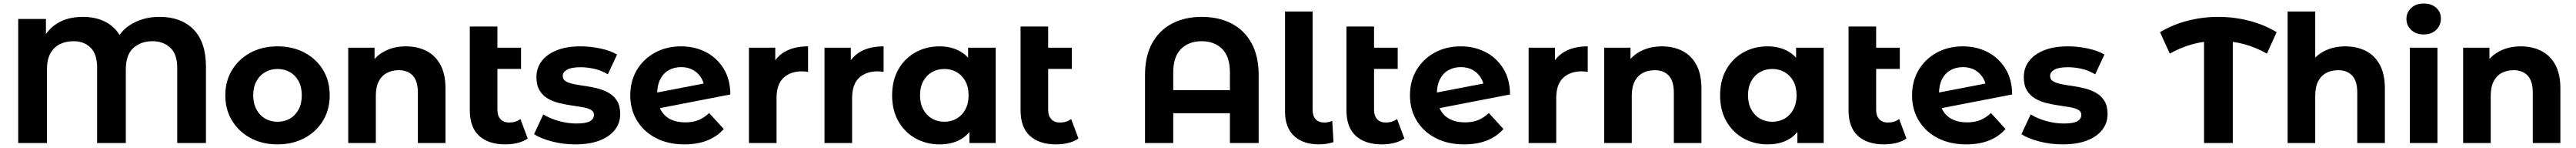

<svg xmlns="http://www.w3.org/2000/svg" viewBox="-20 -807 14561 835"><path d="M82.9 0V-700H239.7V-547.5L217.8 -573.4Q244.4 -638.6 303.7 -675.2Q363 -711.8 447.2 -711.8Q536.2 -711.8 595.8 -672.1Q655.4 -632.4 677.8 -560.7L630.6 -565Q661.1 -636.2 728.2 -674Q795.3 -711.8 882.1 -711.8Q1004.3 -711.8 1074.2 -640.5Q1144.1 -569.2 1144.1 -430.4V0H981.7V-425.2Q981.7 -501.8 942.2 -538.1Q902.6 -574.5 842.1 -574.5Q776.2 -574.5 733.7 -536.3Q691.2 -498.2 691.2 -414.8V0H528.9V-425.2Q528.9 -501.8 492.1 -538.1Q455.3 -574.5 395.4 -574.5Q352.6 -574.5 318.5 -557.8Q284.4 -541 264.9 -505.9Q245.3 -470.7 245.3 -414.8V0Z M1548.5 7.6Q1463 7.6 1396.5 -28Q1330 -63.6 1291.7 -126.2Q1253.5 -188.8 1253.5 -269.3Q1253.5 -350.4 1291.9 -412.6Q1330.3 -474.8 1396.5 -510.2Q1462.8 -545.5 1548.5 -545.5Q1634.3 -545.5 1701.1 -510.2Q1767.9 -474.9 1805.7 -412.7Q1843.6 -350.6 1843.6 -269.3Q1843.6 -188.6 1805.8 -126.1Q1768 -63.6 1701 -28Q1634 7.6 1548.5 7.6ZM1548.5 -120.1Q1588 -120.1 1618.9 -137.9Q1649.7 -155.6 1667.8 -189.5Q1685.8 -223.3 1685.8 -269.2Q1685.8 -316 1667.8 -349.2Q1649.7 -382.3 1618.9 -400.1Q1588 -417.8 1548.8 -417.8Q1509.7 -417.8 1478.8 -400.1Q1447.9 -382.3 1429.6 -349.2Q1411.3 -316 1411.3 -269.2Q1411.3 -223.3 1429.6 -189.5Q1447.9 -155.6 1478.8 -137.9Q1509.6 -120.1 1548.5 -120.1Z M1948.3 0V-537.9H2097V-388.8L2069 -433.6Q2098 -488.4 2151.9 -516.9Q2205.8 -545.5 2274.6 -545.5Q2338.8 -545.5 2389.2 -520.3Q2439.6 -495.1 2468.8 -442.6Q2498 -390.2 2498 -307.8V0H2342V-284.5Q2342 -349.3 2313.5 -380.2Q2284.9 -411 2233.4 -411Q2195.9 -411 2166.4 -395.4Q2137 -379.8 2120.7 -347.9Q2104.3 -316.1 2104.3 -266.1V0Z M2836.5 7.6Q2741 7.6 2688.3 -40.6Q2635.5 -88.7 2635.5 -184.8V-657.3H2791.5V-187.5Q2791.5 -153.4 2809.2 -134.6Q2827 -115.7 2857.8 -115.7Q2895.3 -115.7 2921.5 -135.6L2962.8 -25.6Q2939.2 -8.8 2905.8 -0.6Q2872.3 7.6 2836.5 7.6ZM2721.9 -418.2V-537.9H2925.2V-418.2Z M3231.5 7.6Q3163.3 7.6 3099.9 -8.9Q3036.4 -25.4 2998.6 -50L3051 -161.6Q3087.6 -138.6 3138.1 -124.4Q3188.7 -110.2 3238.3 -110.2Q3292 -110.2 3314.7 -123.2Q3337.3 -136.3 3337.3 -159.1Q3337.3 -177.8 3319.7 -187.5Q3302.1 -197.2 3273.2 -202.3Q3244.3 -207.4 3209.6 -212.2Q3174.9 -217.1 3140 -225.7Q3105.1 -234.4 3076.2 -251.2Q3047.3 -268 3029.7 -297Q3012.1 -326 3012.1 -372.4Q3012.1 -423.2 3041.7 -462.2Q3071.4 -501.2 3127 -523.4Q3182.6 -545.5 3260.7 -545.5Q3316.5 -545.5 3373.1 -533.6Q3429.8 -521.7 3468 -499.3L3415.6 -387.7Q3376.7 -410.7 3337.4 -419.2Q3298.1 -427.7 3261.3 -427.7Q3208.6 -427.7 3184.7 -413.7Q3160.7 -399.7 3160.7 -378.2Q3160.7 -358.4 3178.3 -348.1Q3195.9 -337.9 3224.8 -332.2Q3253.7 -326.5 3288.4 -321.7Q3323.1 -316.9 3357.8 -308Q3392.6 -299.1 3421.5 -282.6Q3450.4 -266.1 3468 -237.4Q3485.6 -208.7 3485.6 -162.9Q3485.6 -113.3 3455.8 -74.8Q3426 -36.2 3369.3 -14.3Q3312.7 7.6 3231.5 7.6Z M3848.7 7.6Q3756.6 7.6 3687.5 -28.2Q3618.4 -64 3580.4 -126.7Q3542.5 -189.4 3542.5 -269.2Q3542.5 -349.8 3579.8 -412.3Q3617.2 -474.7 3682.2 -510.1Q3747.2 -545.5 3829.9 -545.5Q3906.3 -545.5 3969 -513.5Q4031.6 -481.5 4069.6 -420.8Q4107.6 -360.2 4108.2 -274L3673.7 -190L3671.9 -280.7L4016.4 -346.9L3962.6 -292.9Q3963.2 -332.6 3946.3 -363Q3929.5 -393.5 3899.7 -410.9Q3870 -428.3 3830.3 -428.3Q3790.2 -428.3 3759.4 -410.7Q3728.5 -393.1 3711.6 -359.4Q3694.7 -325.8 3694.7 -278.3Q3694.7 -224.9 3713.7 -188.9Q3732.7 -152.8 3768.4 -134.7Q3804.1 -116.6 3853.3 -116.6Q3896.1 -116.6 3928.2 -129.6Q3960.2 -142.6 3988.4 -169.2L4070.8 -79.2Q4033.8 -36.8 3977.9 -14.6Q3921.9 7.6 3848.7 7.6Z M4213.3 0V-537.9H4362V-385.6L4341.4 -429.6Q4365.2 -487 4418.1 -516.3Q4471 -545.5 4547.4 -545.5V-401.7Q4537.2 -403 4529 -403.7Q4520.9 -404.4 4512.5 -404.4Q4447.6 -404.4 4408.5 -367.7Q4369.3 -330.9 4369.3 -253.9V0Z M4640.3 0V-537.9H4789V-385.6L4768.4 -429.6Q4792.2 -487 4845.1 -516.3Q4898 -545.5 4974.4 -545.5V-401.7Q4964.2 -403 4956 -403.7Q4947.9 -404.4 4939.5 -404.4Q4874.6 -404.4 4835.5 -367.7Q4796.3 -330.9 4796.3 -253.9V0Z M5290.7 7.6Q5215.5 7.6 5154.4 -26.6Q5093.3 -60.8 5057.9 -122.8Q5022.5 -184.8 5022.5 -269.2Q5022.5 -353.6 5057.9 -415.5Q5093.3 -477.5 5154.4 -511.5Q5215.5 -545.5 5290.7 -545.5Q5359.1 -545.5 5409.9 -515.6Q5460.7 -485.7 5489.1 -424.8Q5517.4 -363.8 5517.4 -269.2Q5517.4 -174.8 5490.3 -113.3Q5463.1 -51.8 5412.5 -22.1Q5361.9 7.6 5290.7 7.6ZM5317.5 -120.1Q5356.4 -120.1 5387.3 -137.9Q5418.1 -155.6 5436.5 -189.5Q5454.8 -223.3 5454.8 -269.2Q5454.8 -316 5436.5 -349.2Q5418.1 -382.3 5387.3 -400.1Q5356.4 -417.8 5317.5 -417.8Q5278.7 -417.8 5247.8 -400.1Q5216.9 -382.3 5198.6 -349.2Q5180.3 -316 5180.3 -269.2Q5180.3 -223.3 5198.6 -189.5Q5216.9 -155.6 5247.8 -137.9Q5278.7 -120.1 5317.5 -120.1ZM5459.4 0V-110.2L5462 -269.8L5452 -429.3V-537.9H5608V0Z M5949.5 7.6Q5854 7.6 5801.3 -40.6Q5748.5 -88.7 5748.5 -184.8V-657.3H5904.5V-187.5Q5904.5 -153.4 5922.2 -134.6Q5940 -115.7 5970.8 -115.7Q6008.3 -115.7 6034.5 -135.6L6075.8 -25.6Q6052.2 -8.8 6018.8 -0.6Q5985.3 7.6 5949.5 7.6ZM5834.9 -418.2V-537.9H6038.2V-418.2Z M6451.9 0V-383.3Q6451.9 -490.2 6492.3 -563.4Q6532.7 -636.6 6605.1 -674.2Q6677.4 -711.8 6772.8 -711.8Q6868.8 -711.8 6941.3 -674.2Q7013.9 -636.6 7054.1 -563.4Q7094.3 -490.2 7094.3 -383.3V0H6931.9V-397.8Q6931.9 -487.5 6888 -531Q6844.2 -574.5 6772 -574.5Q6699.9 -574.5 6655.7 -531Q6611.5 -487.5 6611.5 -397.8V0ZM6554.1 -168.2V-298.5H6989.9V-168.2Z M7435.5 7.6Q7345.2 7.6 7294.3 -40.2Q7243.3 -87.9 7243.3 -177.9V-742H7399.3V-187.5Q7399.3 -153 7416.5 -134.4Q7433.6 -115.7 7466.2 -115.7Q7479 -115.7 7491.1 -118.7Q7503.2 -121.7 7510.2 -125.7L7517.4 -5.2Q7497.3 1.2 7476.8 4.4Q7456.3 7.6 7435.5 7.6Z M7791.5 7.6Q7696 7.6 7643.3 -40.6Q7590.5 -88.7 7590.5 -184.8V-657.3H7746.5V-187.5Q7746.5 -153.4 7764.2 -134.6Q7782 -115.7 7812.8 -115.7Q7850.3 -115.7 7876.5 -135.6L7917.8 -25.6Q7894.2 -8.8 7860.8 -0.6Q7827.3 7.6 7791.5 7.6ZM7676.9 -418.2V-537.9H7880.2V-418.2Z M8255.7 7.6Q8163.6 7.6 8094.5 -28.2Q8025.4 -64 7987.4 -126.7Q7949.5 -189.4 7949.5 -269.2Q7949.5 -349.8 7986.8 -412.3Q8024.2 -474.7 8089.2 -510.1Q8154.2 -545.5 8236.9 -545.5Q8313.3 -545.5 8376 -513.5Q8438.6 -481.5 8476.6 -420.8Q8514.6 -360.2 8515.2 -274L8080.7 -190L8078.9 -280.7L8423.4 -346.9L8369.6 -292.9Q8370.2 -332.6 8353.3 -363Q8336.5 -393.5 8306.7 -410.9Q8277 -428.3 8237.3 -428.3Q8197.2 -428.3 8166.4 -410.7Q8135.5 -393.1 8118.6 -359.4Q8101.7 -325.8 8101.7 -278.3Q8101.7 -224.9 8120.7 -188.9Q8139.7 -152.8 8175.4 -134.7Q8211.1 -116.6 8260.3 -116.6Q8303.1 -116.6 8335.2 -129.6Q8367.2 -142.6 8395.4 -169.2L8477.8 -79.2Q8440.8 -36.8 8384.9 -14.6Q8328.9 7.6 8255.7 7.6Z M8620.3 0V-537.9H8769V-385.6L8748.4 -429.6Q8772.2 -487 8825.1 -516.3Q8878 -545.5 8954.4 -545.5V-401.7Q8944.2 -403 8936 -403.7Q8927.9 -404.4 8919.5 -404.4Q8854.6 -404.4 8815.5 -367.7Q8776.3 -330.9 8776.3 -253.9V0Z M9047.3 0V-537.9H9196V-388.8L9168 -433.6Q9197 -488.4 9250.9 -516.9Q9304.8 -545.5 9373.6 -545.5Q9437.8 -545.5 9488.2 -520.3Q9538.6 -495.1 9567.8 -442.6Q9597 -390.2 9597 -307.8V0H9441V-284.5Q9441 -349.3 9412.5 -380.2Q9383.9 -411 9332.4 -411Q9294.9 -411 9265.4 -395.4Q9236 -379.8 9219.7 -347.9Q9203.3 -316.1 9203.3 -266.1V0Z M9970.7 7.6Q9895.5 7.6 9834.4 -26.6Q9773.3 -60.8 9737.9 -122.8Q9702.5 -184.8 9702.5 -269.2Q9702.5 -353.6 9737.9 -415.5Q9773.3 -477.5 9834.4 -511.5Q9895.5 -545.5 9970.7 -545.5Q10039.1 -545.5 10089.9 -515.6Q10140.7 -485.7 10169.1 -424.8Q10197.4 -363.8 10197.4 -269.2Q10197.4 -174.8 10170.3 -113.3Q10143.1 -51.8 10092.5 -22.1Q10041.9 7.6 9970.7 7.6ZM9997.5 -120.1Q10036.4 -120.1 10067.3 -137.9Q10098.1 -155.6 10116.5 -189.5Q10134.8 -223.3 10134.8 -269.2Q10134.8 -316 10116.5 -349.2Q10098.1 -382.3 10067.3 -400.1Q10036.4 -417.8 9997.5 -417.8Q9958.7 -417.8 9927.8 -400.1Q9896.9 -382.3 9878.6 -349.2Q9860.3 -316 9860.3 -269.2Q9860.3 -223.3 9878.6 -189.5Q9896.9 -155.6 9927.8 -137.9Q9958.7 -120.1 9997.5 -120.1ZM10139.4 0V-110.2L10142 -269.8L10132 -429.3V-537.9H10288V0Z M10629.5 7.6Q10534 7.6 10481.3 -40.6Q10428.5 -88.7 10428.5 -184.8V-657.3H10584.5V-187.5Q10584.5 -153.4 10602.2 -134.6Q10620 -115.7 10650.8 -115.7Q10688.3 -115.7 10714.5 -135.6L10755.8 -25.6Q10732.2 -8.8 10698.8 -0.6Q10665.3 7.6 10629.5 7.6ZM10514.9 -418.2V-537.9H10718.2V-418.2Z M11093.7 7.6Q11001.6 7.6 10932.5 -28.2Q10863.4 -64 10825.4 -126.7Q10787.5 -189.4 10787.5 -269.2Q10787.5 -349.8 10824.8 -412.3Q10862.2 -474.7 10927.2 -510.1Q10992.2 -545.5 11074.9 -545.5Q11151.3 -545.5 11214 -513.5Q11276.6 -481.5 11314.6 -420.8Q11352.6 -360.2 11353.2 -274L10918.7 -190L10916.9 -280.7L11261.4 -346.9L11207.6 -292.9Q11208.2 -332.6 11191.3 -363Q11174.5 -393.5 11144.7 -410.9Q11115 -428.3 11075.3 -428.3Q11035.2 -428.3 11004.4 -410.7Q10973.5 -393.1 10956.6 -359.4Q10939.7 -325.8 10939.7 -278.3Q10939.7 -224.9 10958.7 -188.9Q10977.7 -152.8 11013.4 -134.7Q11049.1 -116.6 11098.3 -116.6Q11141.1 -116.6 11173.2 -129.6Q11205.2 -142.6 11233.4 -169.2L11315.8 -79.2Q11278.8 -36.8 11222.9 -14.6Q11166.9 7.6 11093.7 7.6Z M11638.5 7.6Q11570.3 7.6 11506.9 -8.9Q11443.4 -25.4 11405.6 -50L11458 -161.6Q11494.6 -138.6 11545.1 -124.4Q11595.7 -110.2 11645.3 -110.2Q11699 -110.2 11721.7 -123.2Q11744.3 -136.3 11744.3 -159.1Q11744.3 -177.8 11726.7 -187.5Q11709.1 -197.2 11680.2 -202.3Q11651.3 -207.4 11616.6 -212.2Q11581.9 -217.1 11547 -225.7Q11512.1 -234.4 11483.2 -251.2Q11454.3 -268 11436.7 -297Q11419.1 -326 11419.1 -372.4Q11419.1 -423.2 11448.7 -462.2Q11478.4 -501.2 11534 -523.4Q11589.6 -545.5 11667.7 -545.5Q11723.5 -545.5 11780.1 -533.6Q11836.8 -521.7 11875 -499.3L11822.6 -387.7Q11783.7 -410.7 11744.4 -419.2Q11705.1 -427.7 11668.3 -427.7Q11615.6 -427.7 11591.7 -413.7Q11567.7 -399.7 11567.7 -378.2Q11567.7 -358.4 11585.3 -348.1Q11602.9 -337.9 11631.8 -332.2Q11660.7 -326.5 11695.4 -321.7Q11730.1 -316.9 11764.8 -308Q11799.6 -299.1 11828.5 -282.6Q11857.4 -266.1 11875 -237.4Q11892.6 -208.7 11892.6 -162.9Q11892.6 -113.3 11862.8 -74.8Q11833 -36.2 11776.3 -14.3Q11719.7 7.6 11638.5 7.6Z M12244.3 -504.5 12189.2 -625.4Q12262.2 -669 12346.5 -690.4Q12430.7 -711.8 12518.5 -711.8Q12606.2 -711.8 12691.1 -690.4Q12775.9 -669 12848.3 -625.4L12793.2 -504.5Q12730.8 -540.1 12663.1 -558.2Q12595.4 -576.3 12518.5 -576.3Q12442.1 -576.3 12374.7 -558.2Q12307.3 -540.1 12244.3 -504.5ZM12437.9 0V-631.9H12600.3V0Z M12910.3 0V-742H13066.3V-388.8L13031 -433.6Q13060 -488.4 13113.9 -516.9Q13167.8 -545.5 13236.6 -545.5Q13300.8 -545.5 13351.2 -520.3Q13401.6 -495.1 13430.8 -442.6Q13460 -390.2 13460 -307.8V0H13304V-284.5Q13304 -349.3 13275.5 -380.2Q13246.9 -411 13195.4 -411Q13157.9 -411 13128.4 -395.4Q13099 -379.8 13082.7 -347.9Q13066.3 -316.1 13066.3 -266.1V0Z M13601.3 0V-537.9H13757.3V0ZM13679.3 -612.7Q13636 -612.7 13609 -637.9Q13581.9 -663 13581.9 -700Q13581.9 -736.9 13609 -762.1Q13636 -787.2 13679.3 -787.2Q13722.6 -787.2 13749.7 -763.5Q13776.7 -739.7 13776.7 -702.8Q13776.7 -664 13750 -638.4Q13723.2 -612.7 13679.3 -612.7Z M13902.3 0V-537.9H14051V-388.8L14023 -433.6Q14052 -488.4 14105.9 -516.9Q14159.8 -545.5 14228.6 -545.5Q14292.8 -545.5 14343.2 -520.3Q14393.6 -495.1 14422.8 -442.6Q14452 -390.2 14452 -307.8V0H14296V-284.5Q14296 -349.3 14267.5 -380.2Q14238.9 -411 14187.4 -411Q14149.9 -411 14120.4 -395.4Q14091 -379.8 14074.7 -347.9Q14058.3 -316.1 14058.3 -266.1V0Z"/></svg>

Font: Montserrat Alternates Thin
Style: Regular
Weight: 100
Designer: Julieta Ulanovsky
Foundry: Julieta Ulanovsky
Version: Version 9.000